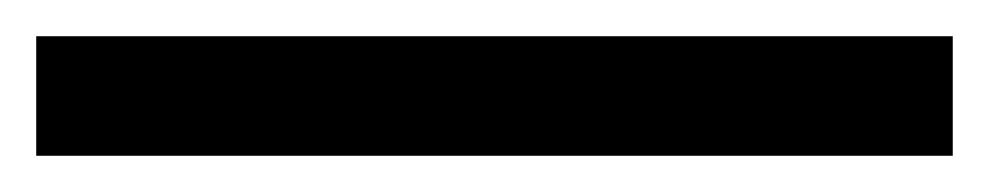

<svg xmlns="http://www.w3.org/2000/svg" viewBox="-23 -846 546 106"><path d="M503 -760H-3V-826H503Z"/></svg>

Font: Noto Sans NKo
Style: Regular
Weight: 400
Designer: Monotype Design Team
Foundry: Monotype Imaging Inc.
Version: Version 2.003; ttfautohint (v1.8.4.7-5d5b)